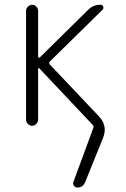

<svg xmlns="http://www.w3.org/2000/svg" viewBox="-20 -540 540 824"><path d="M91.8 -26.4V-494.1Q91.8 -503.9 100.1 -511.7Q108.4 -519.5 118.2 -519.5Q127.9 -519.5 135.7 -511.7Q143.6 -503.9 143.6 -494.1V-295.9Q143.6 -293.9 146 -293Q148.4 -292 150.4 -293L358.4 -498Q380.9 -520.5 412.1 -519.5Q419.9 -519.5 422.9 -511.7Q425.8 -503.9 419.9 -498L194.3 -276.4Q188.5 -270.5 193.4 -263.7L404.3 -41Q443.4 0 421.9 52.7L345.7 241.2Q335.9 265.6 311.5 264.6Q302.7 264.6 297.4 257.3Q292 250 294.9 241.2L379.9 10.7Q383.8 2 377.9 -3.9L149.4 -246.1Q144.5 -251 143.6 -243.2V-26.4Q143.6 -16.6 135.7 -8.3Q127.9 0 118.2 0Q108.4 0 100.1 -7.8Q91.8 -15.6 91.8 -26.4Z"/></svg>

Font: Rounded-X Mgen+ 1mn light
Style: Regular
Weight: 200
Designer: [Source Han Sans]
Ryoko NISHIZUKA  (kana & ideographs); Paul D. Hunt (Latin, Greek & Cyrillic); Wenlong ZHANG  (bopomofo
Version: Version 1.059.20150602